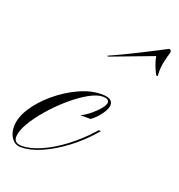

<svg xmlns="http://www.w3.org/2000/svg" viewBox="-127 -532 576 617"><g transform="rotate(20 161.5 -223.0)"><path d="M9 7Q-10 7 -22 -8.5Q-34 -24 -34 -48Q-34 -79 -12.5 -112.5Q9 -146 44 -175.5Q79 -205 119 -223.5Q159 -242 196 -242Q234 -242 234 -219Q234 -206 220.5 -187Q207 -168 189 -155H154Q169 -162 185 -175Q201 -188 212 -201.5Q223 -215 223 -223Q223 -236 202 -236Q182 -236 154 -220Q126 -204 96.5 -178.5Q67 -153 41.5 -123.5Q16 -94 0 -66.5Q-16 -39 -16 -19Q-16 2 11 2Q39 2 75.5 -14Q112 -30 149 -58Q186 -86 217 -120L226 -130H234L227 -122Q194 -84 155 -55Q116 -26 78.5 -9.5Q41 7 9 7ZM172 -362 171 -365Q183 -370 209.5 -382.5Q236 -395 265.5 -410Q295 -425 318.5 -437Q342 -449 349 -453Q357 -453 357 -444Q353 -431 348.5 -411.5Q344 -392 344 -375Q344 -371 344 -367.5Q344 -364 345 -360Q345 -358 342 -358Q340 -358 338 -361Q331 -375 326 -388Q321 -401 318 -417Z"/></g></svg>

Font: Ballet 72pt
Style: Regular
Weight: 400
Designer: Maximiliano R. Sproviero
Foundry: Omnibus-Type
Version: Version 1.100; ttfautohint (v1.8.3)